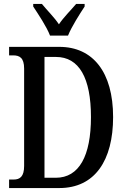

<svg xmlns="http://www.w3.org/2000/svg" viewBox="-20 -951 636 971"><path d="M233 -771H324C342 -816 383 -880 408 -918V-931H365C338 -899 302 -864 278 -828C254 -864 218 -899 192 -931H148V-918C173 -880 216 -816 233 -771ZM26 0H280C460 0 552 -140 552 -359C552 -586 450 -714 280 -714H26V-671H46C79 -671 102 -659 102 -604V-112C102 -58 81 -43 49 -43H26ZM262 -52H205V-663H263C380 -663 440 -557 440 -359C440 -162 380 -52 262 -52Z"/></svg>

Font: Noto Serif Tamil ExtraCondensed Medium
Style: Italic
Weight: 500
Width: 2
Italic angle: -12°
Designer: Indian Type Foundry, Tom Grace, and the Monotype Design Team
Foundry: Monotype Imaging Inc.
Version: Version 2.003